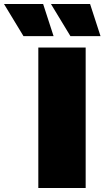

<svg xmlns="http://www.w3.org/2000/svg" viewBox="-134 -937 521 957"><path d="M57 0V-700H293V0ZM217 -757 120 -917H315L367 -757ZM-17 -757 -114 -917H81L133 -757Z"/></svg>

Font: MOST Montserrat Black
Style: Regular
Weight: 900
Designer: Julieta Ulanovsky
Foundry: Julieta Ulanovsky
Version: Version 8.000;March 11, 2024;FontCreator 15.0.0.2926 64-bit